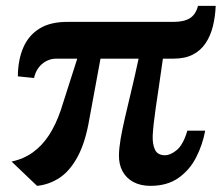

<svg xmlns="http://www.w3.org/2000/svg" viewBox="-20 -610 739 640"><path d="M103.5 9.5 18.5 -71.5Q59 -80 90 -102.5Q121 -125 143.8 -160.2Q166.5 -195.5 182.5 -242.5L237.5 -414.5H170Q150.5 -415 134.5 -406.5Q118.5 -398 108 -383.5Q97.5 -369 93.5 -350L39.5 -355.5Q40 -411 57.8 -451.8Q75.5 -492.5 112 -515Q148.5 -537.5 206 -537H557.5Q593 -537 612.8 -549.2Q632.5 -561.5 640 -590.5H699Q697.5 -554 689.5 -522Q681.5 -490 665.2 -465.8Q649 -441.5 622.8 -428Q596.5 -414.5 558.5 -414.5H523Q515.5 -360.5 509.5 -320.5Q503.5 -280.5 499.2 -251Q495 -221.5 492.5 -199.2Q490 -177 489 -158Q488 -129.5 496.5 -111.2Q505 -93 529 -92.5Q549 -92.5 570 -110.5Q591 -128.5 604.5 -174.5H664Q655.5 -128 634 -85.8Q612.5 -43.5 575 -17Q537.5 9.5 481.5 9.5Q448.5 9.5 424.8 -3.2Q401 -16 388.5 -39Q376 -62 376.5 -93Q377 -117.5 382.2 -148Q387.5 -178.5 396.5 -217.5Q405.5 -256.5 417.2 -305.2Q429 -354 442 -414.5H315L278 -214Q265 -136.5 239.2 -88.5Q213.5 -40.5 178.8 -17.5Q144 5.5 103.5 9.5Z"/></svg>

Font: Merriweather 60pt
Style: Bold Italic
Weight: 700
Italic angle: -7.8°
Version: Version 2.101